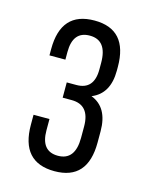

<svg xmlns="http://www.w3.org/2000/svg" viewBox="-79 -852 432 559"><g transform="rotate(15 137.5 -573.0)"><path d="M238 -687V-676Q238 -606 186 -585Q238 -565 238 -493V-459Q238 -346 138 -346Q37 -346 37 -459V-489H85V-455Q85 -392 136 -392Q188 -392 188 -460V-494Q188 -559 133 -559H106V-605H135Q188 -605 188 -666V-686Q188 -754 136 -754Q85 -754 85 -691V-668H37V-687Q37 -800 138 -800Q238 -800 238 -687Z"/></g></svg>

Font: Adderley Regular
Style: Regular
Weight: 400
Designer: gorohovskiy
Version: Version 1.003 November 13, 2017